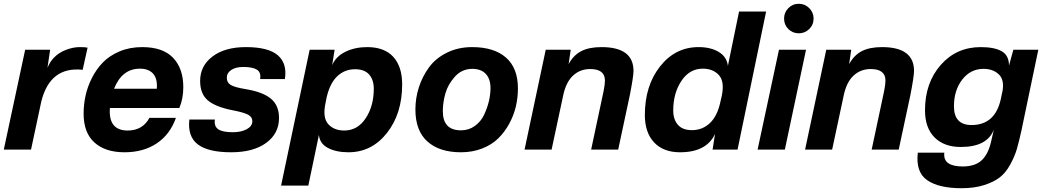

<svg xmlns="http://www.w3.org/2000/svg" viewBox="-23 -791 5509 1015"><path d="M398 -542Q429 -542 440 -539L414 -422Q241 -441 195 -253L141 0H-3L110 -528H242L228 -433Q242 -466 263 -487Q288 -513 326 -527.5Q364 -542 398 -542Z M729 -542Q838 -542 892 -485.5Q946 -429 946 -330Q946 -269 925 -220H558Q549 -101 652 -101Q731 -101 767 -168H907Q876 -80 805.5 -33Q735 14 635 14Q534 14 476.5 -37.5Q419 -89 419 -190Q419 -237 429 -284Q439 -331 462.5 -378Q486 -425 521 -461Q556 -497 609.5 -519.5Q663 -542 729 -542ZM580 -322H806Q810 -376 786 -402Q762 -428 717 -428Q622 -428 580 -322Z M1277 -542Q1396 -542 1446 -498.5Q1496 -455 1483 -373H1352Q1358 -408 1335.5 -422.5Q1313 -437 1263 -437Q1224 -437 1200 -421.5Q1176 -406 1176 -380Q1176 -354 1197.5 -341.5Q1219 -329 1275 -320Q1366 -305 1409 -269.5Q1452 -234 1452 -167Q1452 -85 1384 -35.5Q1316 14 1199 14Q1078 14 1023 -27.5Q968 -69 978 -159H1113Q1108 -123 1131 -107.5Q1154 -92 1208 -92Q1252 -92 1281.5 -108Q1311 -124 1311 -150Q1311 -173 1288 -185Q1265 -197 1207 -208Q1116 -226 1075.5 -260.5Q1035 -295 1035 -363Q1035 -443 1100.5 -492.5Q1166 -542 1277 -542Z M1607 190H1463L1614 -528H1746L1733 -447Q1753 -493 1803.5 -517.5Q1854 -542 1918 -542Q2009 -542 2056 -490.5Q2103 -439 2103 -345Q2103 -190 2022.5 -88Q1942 14 1819 14Q1754 14 1710.5 -9Q1667 -32 1663 -78ZM1697 -242Q1682 -168 1712.5 -134.5Q1743 -101 1797 -101Q1867 -101 1910 -165.5Q1953 -230 1953 -322Q1953 -369 1928.5 -397Q1904 -425 1854 -425Q1799 -425 1760 -388Q1721 -351 1704 -277Z M2318 -203Q2318 -102 2414 -102Q2455 -102 2487 -125Q2519 -148 2536 -184Q2553 -220 2561.5 -256Q2570 -292 2570 -325Q2570 -374 2545 -400.5Q2520 -427 2474 -427Q2419 -427 2382 -386Q2345 -345 2331.5 -297Q2318 -249 2318 -203ZM2173 -212Q2173 -273 2191.5 -330Q2210 -387 2245 -435Q2280 -483 2339.5 -512.5Q2399 -542 2473 -542Q2589 -542 2652 -486.5Q2715 -431 2715 -324Q2715 -275 2704 -228Q2693 -181 2669 -137Q2645 -93 2611 -59.5Q2577 -26 2526 -6Q2475 14 2414 14Q2300 14 2236.5 -43Q2173 -100 2173 -212Z M2994 -528 2983 -452Q3009 -500 3050.5 -521Q3092 -542 3157 -542Q3326 -542 3326 -416Q3326 -388 3307 -290L3245 0H3102L3168 -310Q3175 -345 3175 -365Q3175 -426 3097 -426Q3044 -426 3007 -392Q2970 -358 2955 -290L2893 0H2750L2862 -528Z M4027 -730 3876 0H3744L3757 -83Q3712 14 3572 14Q3484 14 3435 -38Q3386 -90 3386 -183Q3386 -338 3466.5 -440Q3547 -542 3670 -542Q3734 -542 3776.5 -516.5Q3819 -491 3825 -443L3884 -730ZM3536 -207Q3536 -160 3560.5 -131.5Q3585 -103 3635 -103Q3690 -103 3729.5 -140Q3769 -177 3785 -251L3793 -286Q3808 -361 3777 -394.5Q3746 -428 3692 -428Q3622 -428 3579 -363Q3536 -298 3536 -207Z M4238 -528 4126 0H3982L4095 -528ZM4122 -693Q4122 -725 4144.5 -748Q4167 -771 4200 -771Q4232 -771 4255 -748Q4278 -725 4278 -693Q4278 -660 4255 -637.5Q4232 -615 4200 -615Q4167 -615 4144.5 -637.5Q4122 -660 4122 -693Z M4477 -528 4466 -452Q4492 -500 4533.5 -521Q4575 -542 4640 -542Q4809 -542 4809 -416Q4809 -388 4790 -290L4728 0H4585L4651 -310Q4658 -345 4658 -365Q4658 -426 4580 -426Q4527 -426 4490 -392Q4453 -358 4438 -290L4376 0H4233L4345 -528Z M5377 -102Q5364 -42 5352.5 -3Q5341 36 5317.5 79Q5294 122 5262.5 146.5Q5231 171 5179.5 187.5Q5128 204 5060 204Q4940 204 4878.5 161.5Q4817 119 4829 16H4969Q4965 55 4990.5 72Q5016 89 5066 89Q5132 89 5167 56Q5202 23 5217 -45L5231 -106Q5196 -14 5056 -14Q4968 -14 4917.5 -64.5Q4867 -115 4867 -208Q4867 -353 4950 -447.5Q5033 -542 5162 -542Q5234 -542 5272.5 -520Q5311 -498 5311 -444L5334 -528H5466ZM5020 -229Q5020 -130 5113 -130Q5236 -130 5267 -264L5275 -302L5276 -305Q5288 -368 5257.5 -397.5Q5227 -427 5176 -427Q5108 -427 5064 -370.5Q5020 -314 5020 -229Z"/></svg>

Font: Nacelle Bold
Style: Italic
Weight: 700
Italic angle: -12°
Designer: Sora Sagano
Foundry: Sora Sagano
Version: Version 1.000;FEAKit 1.0